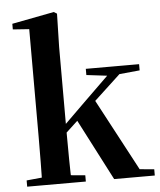

<svg xmlns="http://www.w3.org/2000/svg" viewBox="-56 -867 763 916"><g transform="rotate(-5 325.5 -409.5)"><path d="M36.9 0H317.8V-29.9L206.6 -40.2H142.8L36.9 -29.9ZM109.1 0H250.6C247.8 -47.2 246.8 -167.9 246.8 -240.9V-650.9L250.6 -810L235.6 -819L34 -780.3V-753.3L112.1 -747.8V-234.8C112.1 -167.9 111.1 -47.2 109.1 0ZM177.7 -176.5 564.2 -535.7H505.8L343.8 -377.6L183.6 -220.2H177.7ZM453.4 0H648V-29.9L578.7 -36.2L392.2 -386.5L298.1 -300.5ZM364.5 -506 482.5 -491.8 503.4 -494.8 619.7 -506V-535.7H364.5Z"/></g></svg>

Font: Source Han Serif CN VF
Style: Regular
Weight: 250
Designer: Ryoko NISHIZUKA 西塚涼子 (kana & ideographs); Frank Grießhammer (Latin, Greek & Cyrillic); Wenlong ZHANG 张文龙 (bopomofo); San
Foundry: Adobe
Version: Version 2.002;hotconv 1.1.0;makeotfexe 2.6.0